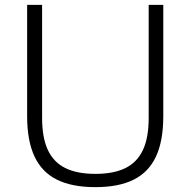

<svg xmlns="http://www.w3.org/2000/svg" viewBox="-20 -760 782 789"><path d="M91.5 -283V-740H153V-275.5Q153 -194.5 176.5 -144Q200 -93.5 248.2 -69.5Q296.5 -45.5 372 -45.5Q447.5 -45.5 495.8 -69.5Q544 -93.5 567.5 -144Q591 -194.5 591 -275.5V-740H651V-283Q651 -181 621 -116.8Q591 -52.5 529.5 -21.8Q468 9 372 9Q275.5 9 213.8 -21.8Q152 -52.5 121.8 -117Q91.5 -181.5 91.5 -283Z"/></svg>

Font: Encode Sans Semi Expanded Light
Style: Regular
Weight: 300
Width: 6
Designer: Multiple Designers
Foundry: Impallari Type
Version: Version 2.000